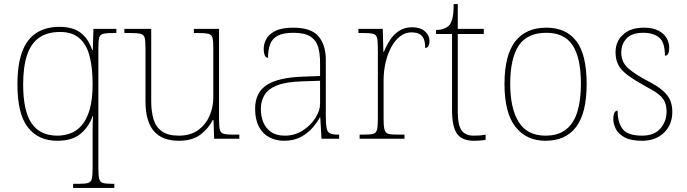

<svg xmlns="http://www.w3.org/2000/svg" viewBox="-20 -677 3353 937"><path d="M337 240V220H365Q395 220 409.5 216Q424 212 428 195.5Q432 179 432 142V31Q432 -2 432 -30.5Q432 -59 432.5 -80Q433 -101 434 -110H432Q413 -57 372.5 -23.5Q332 10 259 10Q167 10 116 -55.5Q65 -121 65 -265Q65 -362 88 -424Q111 -486 157 -516Q203 -546 271 -546Q335 -546 373 -517.5Q411 -489 430 -433H433L436 -536H548V-516H537Q500 -516 484 -512Q468 -508 464 -492.5Q460 -477 460 -442V142Q460 179 464 195.5Q468 212 482.5 216Q497 220 527 220H538V240ZM260 -15Q292 -15 323 -26Q354 -37 378.5 -65Q403 -93 417.5 -142Q432 -191 432 -267Q432 -345 417.5 -402Q403 -459 368 -490Q333 -521 273 -521Q211 -521 171 -493Q131 -465 112 -408Q93 -351 93 -264Q93 -136 134 -75.5Q175 -15 260 -15Z M853 10Q771 10 730.5 -37.5Q690 -85 690 -184V-442Q690 -477 686 -492.5Q682 -508 666 -512Q650 -516 613 -516H587V-536H718V-181Q718 -134 729 -96Q740 -58 769.5 -36.5Q799 -15 853 -15Q909 -15 946 -41.5Q983 -68 1002 -110.5Q1021 -153 1021 -202V-442Q1021 -477 1017 -492.5Q1013 -508 997 -512Q981 -516 944 -516H926V-536H1049V-94Q1049 -60 1053 -44Q1057 -28 1071.5 -24Q1086 -20 1116 -20H1148V0H1025L1022 -91H1018Q999 -52 959.5 -21Q920 10 853 10Z M1366 10Q1327 10 1295 -6.5Q1263 -23 1244 -58Q1225 -93 1225 -146Q1225 -225 1281.5 -262Q1338 -299 1459 -303L1542 -306V-371Q1542 -414 1533 -446.5Q1524 -479 1496 -498Q1468 -517 1411 -517Q1362 -517 1335 -502.5Q1308 -488 1298 -460.5Q1288 -433 1288 -395Q1278 -395 1272.5 -406Q1267 -417 1267 -441Q1267 -462 1279 -485.5Q1291 -509 1322.5 -525.5Q1354 -542 1411 -542Q1499 -542 1534.5 -499.5Q1570 -457 1570 -386V-110Q1570 -73 1573.5 -53.5Q1577 -34 1589 -27Q1601 -20 1628 -20H1635V0H1549L1543 -104H1541Q1530 -83 1507.5 -56Q1485 -29 1450 -9.5Q1415 10 1366 10ZM1370 -15Q1419 -15 1457.5 -40Q1496 -65 1519 -101Q1542 -137 1542 -170V-283L1456 -280Q1378 -278 1334 -261Q1290 -244 1271.5 -214.5Q1253 -185 1253 -145Q1253 -111 1264.5 -81.5Q1276 -52 1302 -33.5Q1328 -15 1370 -15Z M1735 0V-20H1757Q1787 -20 1801.5 -24Q1816 -28 1820 -44.5Q1824 -61 1824 -98V-442Q1824 -477 1820 -492.5Q1816 -508 1800 -512Q1784 -516 1747 -516H1729V-536H1848L1851 -424H1853Q1865 -453 1882.5 -480.5Q1900 -508 1927 -526Q1954 -544 1992 -544Q2030 -544 2053 -524.5Q2076 -505 2076 -476Q2076 -463 2071 -453Q2066 -443 2055 -443Q2055 -472 2047.5 -488.5Q2040 -505 2025 -512Q2010 -519 1987 -519Q1958 -519 1933 -500Q1908 -481 1890 -448Q1872 -415 1862 -372.5Q1852 -330 1852 -284V-98Q1852 -61 1856.5 -44.5Q1861 -28 1875 -24Q1889 -20 1919 -20H1954V0Z M2293 10Q2235 10 2210.5 -24Q2186 -58 2186 -141V-511H2108V-531Q2129 -531 2144.5 -536.5Q2160 -542 2170 -551Q2180 -560 2187 -584Q2194 -608 2194 -657H2214V-536H2341V-511H2214V-132Q2214 -68 2232 -41.5Q2250 -15 2292 -15Q2309 -15 2321.5 -16Q2334 -17 2350 -20V5Q2334 8 2320.5 9Q2307 10 2293 10Z M2642 10Q2549 10 2495.5 -58Q2442 -126 2442 -267Q2442 -407 2494 -474.5Q2546 -542 2647 -542Q2742 -542 2792.5 -476.5Q2843 -411 2843 -267Q2843 -126 2792 -58Q2741 10 2642 10ZM2642 -15Q2706 -15 2744 -46.5Q2782 -78 2798.5 -134.5Q2815 -191 2815 -267Q2815 -395 2774.5 -456Q2734 -517 2647 -517Q2553 -517 2511.5 -454.5Q2470 -392 2470 -267Q2470 -148 2511.5 -81.5Q2553 -15 2642 -15Z M3114 10Q3058 10 3027.5 -7Q2997 -24 2985 -48.5Q2973 -73 2973 -95Q2973 -109 2975.5 -118.5Q2978 -128 2982.5 -132.5Q2987 -137 2994 -137Q2994 -80 3018.5 -47.5Q3043 -15 3114 -15Q3173 -15 3203 -50Q3233 -85 3233 -132Q3233 -156 3226 -175.5Q3219 -195 3198.5 -213Q3178 -231 3137 -252Q3079 -284 3045.5 -308.5Q3012 -333 2998 -359.5Q2984 -386 2984 -422Q2984 -475 3021 -508.5Q3058 -542 3122 -542Q3167 -542 3194.5 -527Q3222 -512 3234 -489.5Q3246 -467 3246 -445Q3246 -426 3241 -415.5Q3236 -405 3225 -405Q3225 -470 3197 -493.5Q3169 -517 3119 -517Q3064 -517 3038 -489.5Q3012 -462 3012 -421Q3012 -374 3045 -344.5Q3078 -315 3139 -283Q3190 -257 3216 -233.5Q3242 -210 3251.5 -185.5Q3261 -161 3261 -131Q3261 -68 3220 -29Q3179 10 3114 10Z"/></svg>

Font: Noto Serif Lao Thin
Style: Regular
Weight: 250
Designer: Monotype Design Team
Foundry: Monotype Imaging Inc.
Version: Version 2.003